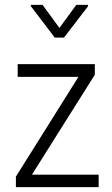

<svg xmlns="http://www.w3.org/2000/svg" viewBox="-20 -764 457 784"><path d="M366.7 -458 110.4 -50.8H381.3H382.8V-49.3V-1.5V0H381.3H46.4H44.9V-1.5V-43V-43.5H45.4L300.3 -450.2H53.2H52.2V-451.7V-500.5V-502H53.2H365.7H367.2V-500.5V-458.5V-458ZM222.7 -649.9 291.5 -744.1H339.4V-738.3L241.2 -610.4H203.6L106 -738.8V-744.1H153.8Z"/></svg>

Font: MAUL Condensed Light
Style: Light
Weight: 300
Designer: MAUL
Version: Version 2.137; 2017; ttfautohint (v1.8.3)